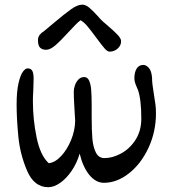

<svg xmlns="http://www.w3.org/2000/svg" viewBox="-20 -758 725 812"><path d="M316.9 -108.4Q305.7 -69.3 283.7 -36.6Q261.7 -3.9 235.1 14.9Q208.5 33.7 184.1 33.7Q124.5 33.7 94.7 -35.6Q64.9 -105 57.6 -180.4Q50.3 -255.9 50.3 -315.9Q50.3 -371.1 58.1 -405.3Q65.9 -439.5 76.4 -454.1Q86.9 -468.8 96.7 -468.8Q110.8 -468.8 116.5 -458.5Q122.1 -448.2 122.1 -427.2V-421.4Q122.1 -409.7 121.3 -394.3Q120.6 -378.9 120.6 -371.6Q119.1 -349.6 119.1 -331.1Q119.1 -252.9 134.8 -176.8Q150.4 -100.6 186 -67.9Q212.4 -70.3 238 -97.4Q263.7 -124.5 280.5 -165.5Q297.4 -206.5 297.9 -248L296.4 -272.5Q295.9 -282.2 293.9 -315.9Q292 -349.6 292 -371.1Q292 -382.8 296.9 -397.2Q301.8 -411.6 311.8 -421.9Q321.8 -432.1 335.9 -432.1Q350.1 -432.1 356.9 -417Q363.8 -401.9 365.7 -377.4Q367.7 -353 367.7 -313V-263.7Q367.7 -207.5 370.6 -172.4Q373.5 -137.2 385.3 -113.3Q397 -89.4 421.9 -89.4Q456.5 -89.4 492.9 -109.4Q529.3 -129.4 553.5 -167.2Q577.6 -205.1 577.6 -256.3Q577.6 -337.4 563.5 -377.4Q562 -381.3 557.9 -390.6Q553.7 -399.9 551 -409.2Q548.3 -418.5 548.3 -426.8Q548.3 -452.1 557.9 -467.8Q567.4 -483.4 586.4 -483.4Q598.1 -483.4 609.4 -470.9Q620.6 -458.5 623 -430.2Q623 -414.6 625 -399.4Q627 -384.3 630.9 -358.9Q635.3 -333.5 637.5 -315.4Q639.6 -297.4 639.6 -278.8Q639.6 -201.2 608.2 -133.3Q576.7 -65.4 525.6 -25.1Q474.6 15.1 419.4 15.1Q385.3 15.1 357.9 -18.1Q330.6 -51.3 316.9 -108.4ZM140.6 -588.4Q140.6 -601.1 147.9 -610.6Q155.3 -620.1 164.6 -625L206.1 -659.7Q253.9 -700.2 281 -719.2Q308.1 -738.3 327.6 -738.3Q342.3 -738.3 356.9 -726.1Q371.6 -713.9 393.1 -690.4L404.3 -677.7Q410.6 -670.4 434.6 -650.4Q462.4 -626.5 477.3 -610.8Q492.2 -595.2 492.2 -583.5Q492.2 -565.9 477.8 -552.7Q463.4 -539.6 443.4 -539.6Q434.1 -539.6 421.9 -553.7Q409.7 -567.9 387.7 -597.7Q365.2 -628.4 350.3 -646.2Q335.4 -664.1 320.8 -672.4Q311.5 -666 298.3 -652.3Q285.2 -638.7 271.5 -624Q236.8 -585.9 214.6 -566.7Q192.4 -547.4 174.8 -547.4Q159.7 -547.4 150.1 -555.9Q140.6 -564.5 140.6 -588.4Z"/></svg>

Font: Dekko
Style: Regular
Weight: 400
Designer: Multiple
Foundry: Sorkin Type
Version: Version 2.001